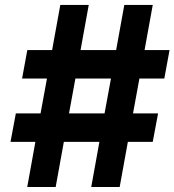

<svg xmlns="http://www.w3.org/2000/svg" viewBox="-20 -747 697 767"><path d="M636.4 -433.2 657.3 -546.9H557.5L590.2 -727.3H476.6L443.9 -546.9H301.8L334.5 -727.3H220.9L188.2 -546.9H89.1L68.2 -433.2H167.6L142 -294H43.3L22 -180.4H121.4L88.8 0H202.4L235.1 -180.4H377.1L344.5 0H458.1L490.8 -180.4H590.2L611.5 -294H511.4L536.9 -433.2ZM397.7 -294H255.7L281.2 -433.2H423.3Z"/></svg>

Font: TID UI
Style: Bold Italic
Weight: 700
Italic angle: -9.39999°
Designer: The TID Project Authors
Foundry: Bakken & Bæck
Version: Version 1.001;hotconv 1.0.109;makeotfexe 2.5.65596